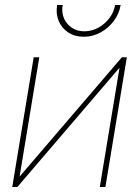

<svg xmlns="http://www.w3.org/2000/svg" viewBox="-20 -753 560 773"><path d="M404.3 0H381.8L460.9 -478.5H459.5L49.8 0H29.3L115.7 -522.5H138.2L59.1 -43.5H60.1L470.7 -522.5H490.7ZM316.9 -605Q281.2 -605 254.9 -622.3Q228.5 -639.6 216.3 -668.7Q204.1 -697.8 210 -732.9H232.4Q225.1 -688.5 251 -657.7Q276.9 -627 320.3 -627Q349.6 -627 375.7 -641.4Q401.9 -655.8 420.2 -679.7Q438.5 -703.6 443.4 -732.9H465.8Q460 -697.8 438.2 -668.7Q416.5 -639.6 384.8 -622.3Q353 -605 316.9 -605Z"/></svg>

Font: Inter 28pt Thin
Style: Italic
Weight: 250
Italic angle: -9.3988°
Designer: Rasmus Andersson
Foundry: rsms
Version: Version 4.001;git-66647c0bb